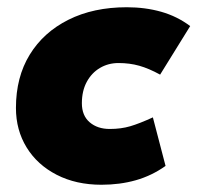

<svg xmlns="http://www.w3.org/2000/svg" viewBox="-20 -500 545 530"><path d="M260 10Q190 10 136.5 -17.5Q83 -45 53.5 -93Q24 -141 24 -202Q24 -287 62 -349Q100 -411 169 -445.5Q238 -480 330 -480Q381 -480 425 -467.5Q469 -455 505 -428L422 -294Q391 -311 364.5 -318.5Q338 -326 307 -326Q279 -326 256 -312.5Q233 -299 219.5 -274Q206 -249 206 -215Q206 -181 227.5 -162.5Q249 -144 283 -144Q314 -144 339.5 -151.5Q365 -159 402 -176L437 -42Q399 -15 355 -2.5Q311 10 260 10Z"/></svg>

Font: Gantari Black
Style: Italic
Weight: 900
Italic angle: -10°
Version: Version 1.000